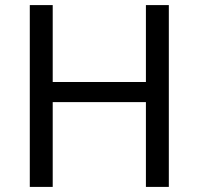

<svg xmlns="http://www.w3.org/2000/svg" viewBox="-20 -734 781 754"><path d="M643 0H553V-333H187V0H97V-714H187V-412H553V-714H643Z"/></svg>

Font: Noto Sans Medefaidrin
Style: Regular
Weight: 400
Designer: Dalton Maag Ltd
Foundry: Dalton Maag Ltd
Version: Version 1.002; ttfautohint (v1.8.4.7-5d5b)